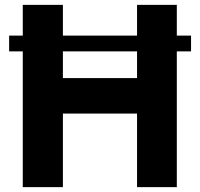

<svg xmlns="http://www.w3.org/2000/svg" viewBox="-20 -770 822 790"><path d="M766.1 -623.5V-558.6H707.5V0H543.9V-302.7H238.8V0H73.7V-558.6H17.6V-623.5H73.7V-750H238.8V-623.5H543.9V-750H707.5V-623.5ZM543.9 -448.7V-558.6H238.8V-448.7Z"/></svg>

Font: Now
Style: Bold
Weight: 700
Designer: Alfredo Marco Pradil
Foundry: Alfredo Marco Pradil
Version: Version 1.002;PS 001.002;hotconv 1.0.88;makeotf.lib2.5.64775